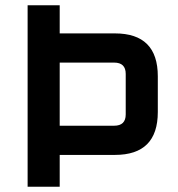

<svg xmlns="http://www.w3.org/2000/svg" viewBox="-20 -710 675 730"><path d="M85 0V-690H207V-583H417Q580 -583 580 -420V-284Q580 -121 417 -121H207V0ZM207 -232H414Q458 -232 458 -275V-429Q458 -472 414 -472H207Z"/></svg>

Font: Oxanium SemiBold
Style: Regular
Weight: 600
Designer: Severin Meyer
Version: Version 2.000